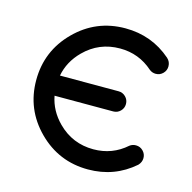

<svg xmlns="http://www.w3.org/2000/svg" viewBox="-86 -633 719 719"><g transform="rotate(15 273.5 -273.5)"><path d="M123.3 -312.5Q134 -368.7 176.9 -411.6Q234 -468.8 315.1 -468.8Q388.3 -468.8 442.9 -420.4Q453.7 -411.6 467.8 -411.6Q483.9 -411.6 495.4 -423.1Q506.9 -434.6 506.9 -450.7Q506.9 -468.8 493.2 -481Q417.5 -546.9 315.1 -546.9Q201.8 -546.9 121.8 -466.8Q41.8 -386.7 41.8 -273.4Q41.8 -160.2 121.8 -80.1Q201.8 0 315.1 0Q417.5 0 493.2 -65.9Q505.4 -78.6 505.4 -94.7Q505.4 -110.8 493.9 -122.3Q482.5 -133.8 466.3 -133.8Q452.7 -133.8 442.4 -126Q388.3 -78.1 315.1 -78.1Q234 -78.1 176.9 -135.3Q134 -178.2 123.3 -234.4H350.7Q366.8 -234.4 378.3 -245.8Q389.7 -257.3 389.7 -273.4Q389.7 -289.6 378.3 -301Q366.8 -312.5 350.7 -312.5Z"/></g></svg>

Font: Comfortaa
Style: Regular
Weight: 400
Designer: Johan Aakerlund - aajohan
Foundry: Johan Aakerlund
Version: Version 2.004 2013